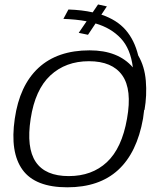

<svg xmlns="http://www.w3.org/2000/svg" viewBox="-20 -814 734 839"><path d="M274 4.5Q134 4.5 78.5 -72Q23 -148.5 44.5 -295Q65.5 -441 148.2 -517.5Q231 -594 371.5 -594Q496.5 -594 560.5 -519.5Q550.5 -601 507.8 -646.5Q465 -692 397.5 -711.5L364.5 -662L324 -670.5L358.5 -721Q335 -725.5 309.5 -728Q284 -730.5 257 -731.5L279 -772.5Q338.5 -770.5 385 -760L408.5 -794.5L447 -786L423 -750Q490.5 -727.5 529 -683.2Q567.5 -639 584 -571.5Q612 -524 617.2 -460.8Q622.5 -397.5 611.5 -333.5L610 -334Q608 -315.5 605 -295.5Q578.5 -146.5 496 -71Q413.5 4.5 274 4.5ZM280.5 -44.5Q382 -44.5 447.2 -105.5Q512.5 -166.5 535 -295Q558 -423 514.2 -484.8Q470.5 -546.5 368.8 -546.5Q267 -546.5 200.2 -484.5Q133.5 -422.5 114 -295Q94.5 -168.5 136.2 -106.5Q178 -44.5 280.5 -44.5Z"/></svg>

Font: Anybody ExtraExpanded Light
Style: Italic
Weight: 300
Width: 8
Italic angle: -10°
Designer: Tyler Finck
Foundry: Etcetera Type Company
Version: Version 1.010; ttfautohint (v1.8.3) -l 8 -r 50 -G 200 -x 14 